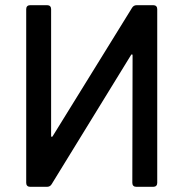

<svg xmlns="http://www.w3.org/2000/svg" viewBox="-20 -720 708 740"><path d="M571 0H505Q498 0 494 -4Q490 -8 490 -15L491 -506Q491 -510 489 -510.5Q487 -511 485 -508L179 -10Q173 0 161 0H96Q89 0 85 -4Q81 -8 81 -15V-685Q81 -692 85 -696Q89 -700 96 -700H162Q169 -700 173 -696Q177 -692 177 -685V-197Q177 -193 179 -192.5Q181 -192 183 -195L489 -690Q495 -700 507 -700H571Q578 -700 582 -696Q586 -692 586 -685V-15Q586 -8 582 -4Q578 0 571 0Z"/></svg>

Font: Barlow_Medium_SS
Style: Regular
Weight: 500
Designer: Jeremy Tribby
Foundry: Jeremy Tribby
Version: Version 1.101 August 23, 2024